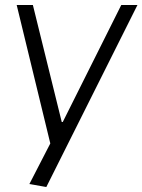

<svg xmlns="http://www.w3.org/2000/svg" viewBox="-20 -560 572 771"><path d="M98 179 182 16 47 -540H112L228 -70H232L467 -540H532L166 191Z"/></svg>

Font: Pathway Extreme 8pt Thin 12pt ExtraLight
Style: Italic
Weight: 250
Italic angle: -8°
Version: Version 1.001;gftools[0.9.26]